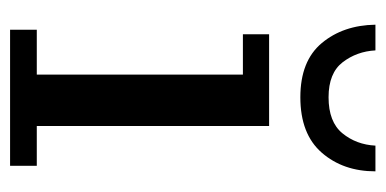

<svg xmlns="http://www.w3.org/2000/svg" viewBox="-212 -553 765 381"><g transform="rotate(90 170.5 -362.5)"><path d="M39 0V-53H128V-462H48V-514H230V-53H309V0ZM173 -576Q101 -576 65.5 -618.5Q30 -661 29 -725H80Q82 -688 103.5 -660Q125 -632 173 -632Q222 -632 244.5 -659.5Q267 -687 269 -725H320Q320 -661 283 -618.5Q246 -576 173 -576Z"/></g></svg>

Font: Montagu Slab 24pt
Style: Regular
Weight: 400
Designer: Florian Karsten
Foundry: Florian Karsten
Version: Version 1.000